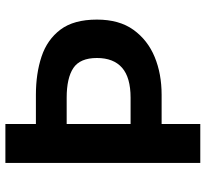

<svg xmlns="http://www.w3.org/2000/svg" viewBox="-46 -736 781 730"><g transform="rotate(-90 345.0 -370.5)"><path d="M91 0V-741H239V-625H350Q431 -625 495.5 -603.5Q560 -582 598 -531.5Q636 -481 636 -393Q636 -308 597 -254Q558 -200 494 -173.5Q430 -147 350 -147H239V0ZM239 -265H339Q416 -265 453 -297.5Q490 -330 490 -393Q490 -457 452 -482.5Q414 -508 339 -508H239Z"/></g></svg>

Font: Noto Sans KR
Style: Bold
Weight: 700
Designer: Ryoko NISHIZUKA  (kana, bopomofo & ideographs); Paul D. Hunt (Latin, Greek & Cyrillic); Sandoll Communications , Soo-you
Foundry: Adobe
Version: Version 2.004-H2;hotconv 1.0.118;makeotfexe 2.5.65603